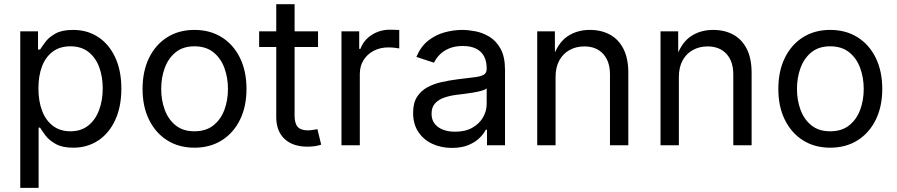

<svg xmlns="http://www.w3.org/2000/svg" viewBox="-20 -696 4298 920"><path d="M77.1 204.1V-545.9H162.1V-458.5H171.9Q181.2 -473.1 197.8 -495.4Q214.4 -517.6 245.6 -535.2Q276.9 -552.7 330.1 -552.7Q398.4 -552.7 450.4 -518.6Q502.4 -484.4 532 -421.1Q561.5 -357.9 561.5 -271.5Q561.5 -184.6 532.2 -121.1Q502.9 -57.6 450.9 -22.9Q398.9 11.7 330.6 11.7Q278.8 11.7 247.1 -6.1Q215.3 -23.9 198.2 -46.6Q181.2 -69.3 171.9 -84.5H165V204.1ZM317.4 -66.9Q368.7 -66.9 403.1 -94.5Q437.5 -122.1 454.8 -168.7Q472.2 -215.3 472.2 -272.5Q472.2 -329.1 455.1 -374.8Q438 -420.4 403.6 -447.3Q369.1 -474.1 317.4 -474.1Q267.1 -474.1 232.9 -448.7Q198.7 -423.3 181.4 -378.2Q164.1 -333 164.1 -272.5Q164.1 -211.9 181.6 -165.5Q199.2 -119.1 233.6 -93Q268.1 -66.9 317.4 -66.9Z M911.6 11.7Q837.4 11.7 781.5 -23.4Q725.6 -58.6 694.3 -122.1Q663.1 -185.5 663.1 -269.5Q663.1 -355 694.3 -418.7Q725.6 -482.4 781.5 -517.6Q837.4 -552.7 911.6 -552.7Q986.3 -552.7 1042.5 -517.6Q1098.6 -482.4 1129.9 -418.7Q1161.1 -355 1161.1 -269.5Q1161.1 -185.5 1129.9 -122.1Q1098.6 -58.6 1042.5 -23.4Q986.3 11.7 911.6 11.7ZM911.6 -66.9Q966.8 -66.9 1002.4 -95.2Q1038.1 -123.5 1055.2 -169.7Q1072.3 -215.8 1072.3 -269.5Q1072.3 -323.7 1055.2 -370.4Q1038.1 -417 1002.4 -445.6Q966.8 -474.1 911.6 -474.1Q856.9 -474.1 821.8 -445.6Q786.6 -417 769.5 -370.6Q752.4 -324.2 752.4 -269.5Q752.4 -215.8 769.5 -169.7Q786.6 -123.5 821.8 -95.2Q856.9 -66.9 911.6 -66.9Z M1503.9 -545.9V-470.7H1221.7V-545.9ZM1303.7 -675.8H1391.6V-141.6Q1391.6 -105 1406.5 -88.1Q1421.4 -71.3 1456.1 -71.3Q1464.4 -71.3 1477.3 -73.2Q1490.2 -75.2 1501 -77.1L1519 -2.9Q1505.4 2 1488 4.4Q1470.7 6.8 1453.6 6.8Q1382.8 6.8 1343.3 -30.5Q1303.7 -67.9 1303.7 -134.8Z M1616.2 0V-545.9H1701.2V-461.9H1707Q1722.2 -503.4 1761 -528.6Q1799.8 -553.7 1848.6 -553.7Q1858.4 -553.7 1871.8 -553.2Q1885.3 -552.7 1893.1 -552.2V-463.9Q1889.2 -464.8 1873.5 -466.8Q1857.9 -468.8 1840.3 -468.8Q1801.3 -468.8 1770.3 -452.4Q1739.3 -436 1721.7 -407.5Q1704.1 -378.9 1704.1 -341.8V0Z M2145.5 12.7Q2093.8 12.7 2051.5 -6.8Q2009.3 -26.4 1984.4 -64Q1959.5 -101.6 1959.5 -155.3Q1959.5 -202.1 1978 -231.4Q1996.6 -260.7 2027.6 -277.6Q2058.6 -294.4 2096.2 -302.7Q2133.8 -311 2171.9 -315.9Q2220.7 -322.3 2251.5 -325.7Q2282.2 -329.1 2297.1 -337.4Q2312 -345.7 2312 -365.7V-368.7Q2312 -402.8 2299.3 -426.5Q2286.6 -450.2 2261.2 -462.9Q2235.8 -475.6 2197.8 -475.6Q2158.7 -475.6 2130.9 -463.4Q2103 -451.2 2085.7 -432.9Q2068.4 -414.6 2059.6 -395.5L1975.1 -423.3Q1996.1 -473.1 2031.7 -501.2Q2067.4 -529.3 2110.4 -541Q2153.3 -552.7 2195.3 -552.7Q2222.7 -552.7 2257.6 -546.1Q2292.5 -539.6 2325 -520Q2357.4 -500.5 2378.7 -462.2Q2399.9 -423.8 2399.9 -359.9V0H2313.5V-74.2H2307.6Q2298.3 -55.2 2277.8 -34.9Q2257.3 -14.6 2224.6 -1Q2191.9 12.7 2145.5 12.7ZM2160.6 -64.9Q2209.5 -64.9 2243.2 -84Q2276.9 -103 2294.4 -133.5Q2312 -164.1 2312 -197.3V-272.9Q2306.6 -266.6 2288.6 -261.5Q2270.5 -256.3 2247.3 -252.4Q2224.1 -248.5 2202.4 -245.8Q2180.7 -243.2 2168 -241.7Q2136.2 -237.8 2108.6 -228.3Q2081.1 -218.8 2064.5 -200.4Q2047.9 -182.1 2047.9 -150.9Q2047.9 -122.6 2062.5 -103.5Q2077.1 -84.5 2102.5 -74.7Q2127.9 -64.9 2160.6 -64.9Z M2642.1 -327.1V0H2554.2V-545.9H2638.7L2639.2 -413.6H2627Q2651.9 -489.3 2698 -521Q2744.1 -552.7 2806.2 -552.7Q2861.3 -552.7 2902.8 -530Q2944.3 -507.3 2967.5 -461.7Q2990.7 -416 2990.7 -346.7V0H2902.8V-339.4Q2902.8 -402.3 2869.9 -438Q2836.9 -473.6 2779.8 -473.6Q2740.7 -473.6 2709.5 -456.5Q2678.2 -439.5 2660.2 -406.7Q2642.1 -374 2642.1 -327.1Z M3232.9 -327.1V0H3145V-545.9H3229.5L3230 -413.6H3217.8Q3242.7 -489.3 3288.8 -521Q3335 -552.7 3397 -552.7Q3452.1 -552.7 3493.7 -530Q3535.2 -507.3 3558.3 -461.7Q3581.5 -416 3581.5 -346.7V0H3493.7V-339.4Q3493.7 -402.3 3460.7 -438Q3427.7 -473.6 3370.6 -473.6Q3331.5 -473.6 3300.3 -456.5Q3269 -439.5 3251 -406.7Q3232.9 -374 3232.9 -327.1Z M3958 11.7Q3883.8 11.7 3827.9 -23.4Q3772 -58.6 3740.7 -122.1Q3709.5 -185.5 3709.5 -269.5Q3709.5 -355 3740.7 -418.7Q3772 -482.4 3827.9 -517.6Q3883.8 -552.7 3958 -552.7Q4032.7 -552.7 4088.9 -517.6Q4145 -482.4 4176.3 -418.7Q4207.5 -355 4207.5 -269.5Q4207.5 -185.5 4176.3 -122.1Q4145 -58.6 4088.9 -23.4Q4032.7 11.7 3958 11.7ZM3958 -66.9Q4013.2 -66.9 4048.8 -95.2Q4084.5 -123.5 4101.6 -169.7Q4118.7 -215.8 4118.7 -269.5Q4118.7 -323.7 4101.6 -370.4Q4084.5 -417 4048.8 -445.6Q4013.2 -474.1 3958 -474.1Q3903.3 -474.1 3868.2 -445.6Q3833 -417 3815.9 -370.6Q3798.8 -324.2 3798.8 -269.5Q3798.8 -215.8 3815.9 -169.7Q3833 -123.5 3868.2 -95.2Q3903.3 -66.9 3958 -66.9Z"/></svg>

Font: Inter Variable LoSnoCo
Style: Regular
Weight: 400
Designer: Rasmus Andersson
Foundry: rsms
Version: Version 4.000;git-a52131595; featfreeze: case,dlig,ss01,ss02